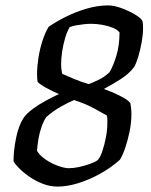

<svg xmlns="http://www.w3.org/2000/svg" viewBox="-20 -690 559 710"><path d="M193 0Q165 0 138 -10.5Q111 -21 88 -37Q65 -53 50 -68.5Q35 -84 30 -94Q30 -133 39.5 -180Q49 -227 68 -255Q78 -270 101 -287Q124 -304 151 -318.5Q178 -333 198 -342Q173 -353 151 -365Q129 -377 119 -387Q118 -394 117.5 -401Q117 -408 117 -416Q117 -443 122 -475.5Q127 -508 137 -539Q147 -570 160 -591Q189 -611 225.5 -629Q262 -647 302 -658.5Q342 -670 380 -670Q401 -670 427.5 -660.5Q454 -651 476.5 -638Q499 -625 506 -614Q508 -609 508.5 -601Q509 -593 509 -586Q509 -563 504 -534.5Q499 -506 491.5 -481Q484 -456 476 -442Q457 -417 426.5 -397.5Q396 -378 364 -361Q393 -351 423 -336Q453 -321 462 -309Q464 -299 465 -288.5Q466 -278 466 -270Q466 -236 459 -202.5Q452 -169 442.5 -141.5Q433 -114 423 -99Q392 -71 352 -48.5Q312 -26 270.5 -13Q229 0 193 0ZM234 -68Q252 -68 272.5 -72.5Q293 -77 311.5 -83.5Q330 -90 340 -97Q350 -106 358 -129.5Q366 -153 371.5 -181.5Q377 -210 377 -235Q377 -240 377 -247.5Q377 -255 375 -263Q361 -271 328 -289Q295 -307 254 -320Q236 -313 206.5 -296.5Q177 -280 151 -257Q141 -242 133.5 -220.5Q126 -199 122 -175.5Q118 -152 117 -132Q127 -115 149 -100Q171 -85 195 -76.5Q219 -68 234 -68ZM308 -379Q322 -384 344 -394.5Q366 -405 385 -423Q399 -446 410.5 -484.5Q422 -523 422 -570Q415 -580 398 -587Q381 -594 359.5 -598Q338 -602 317 -602Q305 -602 291 -600.5Q277 -599 263 -596.5Q249 -594 238 -590Q228 -574 221 -550Q214 -526 210 -500.5Q206 -475 206 -452Q206 -440 207.5 -431Q209 -422 210 -417Q226 -410 253 -398.5Q280 -387 308 -379Z"/></svg>

Font: Texturina Medium
Style: Italic
Weight: 500
Italic angle: -11°
Designer: Guillermo Torres Carreño
Foundry: Omnibus-Type
Version: Version 1.002